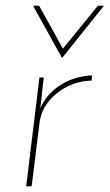

<svg xmlns="http://www.w3.org/2000/svg" viewBox="-20 -647 381 667"><path d="M132 -378 120 -271Q136 -307 164 -332Q192 -357 227.5 -370.5Q263 -384 300 -385L298 -367Q254 -366 214.5 -346.5Q175 -327 148.5 -294Q122 -261 117 -218L90 0H71L117 -378ZM116 -627 203 -470H192L320 -627H341L196 -446H195L95 -627Z"/></svg>

Font: Josefin Sans Thin Thin
Style: Italic
Weight: 250
Italic angle: -7°
Version: Version 2.000